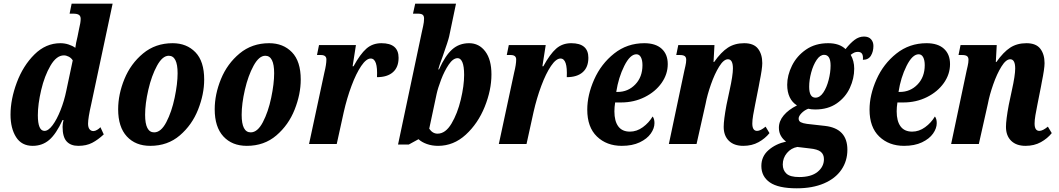

<svg xmlns="http://www.w3.org/2000/svg" viewBox="-20 -780 5736 1040"><path d="M37 -159Q37 -242 71 -333Q105 -424 166.5 -485Q228 -546 307 -546Q330 -546 351.5 -539Q373 -532 388 -521Q391 -546 400 -582L408 -622Q417 -658 417 -678Q417 -693 407.5 -699.5Q398 -706 376 -706H357L368 -760H590L474 -215Q457 -141 457 -110Q457 -90 465 -80Q473 -70 486 -70Q495 -70 506 -76.5Q517 -83 524 -91L542 -52Q511 -23 479.5 -6.5Q448 10 404 10Q363 10 341 -14Q319 -38 319 -93Q319 -110 324 -130H319Q284 -54 246.5 -22Q209 10 157 10Q97 10 67 -37.5Q37 -85 37 -159ZM339 -288 374 -453Q366 -466 352.5 -473Q339 -480 326 -480Q286 -480 253.5 -424.5Q221 -369 203 -292Q185 -215 185 -156Q185 -71 221 -71Q242 -71 265 -102Q288 -133 308 -183.5Q328 -234 339 -288Z M620 -188Q620 -269 654 -352Q688 -435 755 -490.5Q822 -546 915 -546Q991 -546 1038.5 -497Q1086 -448 1086 -349Q1086 -270 1053 -186.5Q1020 -103 954 -46.5Q888 10 794 10Q714 10 667 -41Q620 -92 620 -188ZM942 -383Q942 -478 894 -478Q860 -478 830.5 -424Q801 -370 783.5 -294Q766 -218 766 -158Q766 -63 815 -63Q852 -63 881 -118.5Q910 -174 926 -250.5Q942 -327 942 -383Z M1143 -188Q1143 -269 1177 -352Q1211 -435 1278 -490.5Q1345 -546 1438 -546Q1514 -546 1561.5 -497Q1609 -448 1609 -349Q1609 -270 1576 -186.5Q1543 -103 1477 -46.5Q1411 10 1317 10Q1237 10 1190 -41Q1143 -92 1143 -188ZM1465 -383Q1465 -478 1417 -478Q1383 -478 1353.5 -424Q1324 -370 1306.5 -294Q1289 -218 1289 -158Q1289 -63 1338 -63Q1375 -63 1404 -118.5Q1433 -174 1449 -250.5Q1465 -327 1465 -383Z M1737 -387Q1748 -431 1748 -458Q1748 -482 1718 -482H1697L1708 -536H1908L1890 -421H1895Q1931 -487 1964.5 -516.5Q1998 -546 2046 -546Q2139 -546 2139 -467Q2139 -416 2108.5 -389Q2078 -362 2022 -362Q2027 -463 1988 -463Q1964 -463 1936.5 -422.5Q1909 -382 1884 -315Q1859 -248 1842 -173L1804 0H1654Z M2247 -26 2194 3H2136L2265 -607Q2267 -616 2272 -638.5Q2277 -661 2277 -679Q2277 -694 2269.5 -700Q2262 -706 2243 -706H2217L2229 -760H2450L2413 -583Q2408 -560 2378 -475Q2357 -419 2354 -404H2358Q2391 -478 2429 -512Q2467 -546 2521 -546Q2575 -546 2608.5 -501.5Q2642 -457 2642 -377Q2642 -292 2605.5 -201.5Q2569 -111 2503 -50.5Q2437 10 2353 10Q2320 10 2292 0Q2264 -10 2247 -26ZM2494 -374Q2494 -421 2484.5 -443Q2475 -465 2459 -465Q2434 -465 2410.5 -430Q2387 -395 2369.5 -349Q2352 -303 2345 -271L2305 -83Q2323 -56 2350 -56Q2393 -56 2425.5 -110.5Q2458 -165 2476 -240.5Q2494 -316 2494 -374Z M2765 -387Q2776 -431 2776 -458Q2776 -482 2746 -482H2725L2736 -536H2936L2918 -421H2923Q2959 -487 2992.5 -516.5Q3026 -546 3074 -546Q3167 -546 3167 -467Q3167 -416 3136.5 -389Q3106 -362 3050 -362Q3055 -463 3016 -463Q2992 -463 2964.5 -422.5Q2937 -382 2912 -315Q2887 -248 2870 -173L2832 0H2682Z M3161 -186Q3161 -265 3198.5 -349.5Q3236 -434 3306.5 -490Q3377 -546 3470 -546Q3531 -546 3564 -516Q3597 -486 3597 -433Q3597 -378 3563.5 -330.5Q3530 -283 3472 -254Q3414 -225 3344 -225H3312Q3308 -199 3308 -177Q3308 -124 3329 -95.5Q3350 -67 3392 -67Q3429 -67 3462 -91Q3495 -115 3515 -149Q3525 -137 3525 -113Q3525 -85 3505 -56.5Q3485 -28 3445 -9Q3405 10 3348 10Q3266 10 3213.5 -40.5Q3161 -91 3161 -186ZM3325 -282Q3382 -282 3421 -322.5Q3460 -363 3460 -427Q3460 -454 3451.5 -470Q3443 -486 3427 -486Q3393 -486 3361.5 -423Q3330 -360 3318 -282Z M3900 -93Q3900 -130 3915 -211L3932 -291Q3950 -372 3950 -409Q3950 -459 3923 -459Q3900 -459 3875.5 -419.5Q3851 -380 3831 -323Q3811 -266 3802 -218L3753 0H3603L3687 -398Q3688 -403 3692.5 -422Q3697 -441 3697 -456Q3697 -470 3689 -476Q3681 -482 3662 -482H3643L3654 -536H3850L3845 -444H3848Q3886 -498 3923 -522Q3960 -546 4011 -546Q4063 -546 4086 -516Q4109 -486 4109 -438Q4109 -408 4094 -335L4090 -313L4070 -212Q4064 -183 4059.5 -156Q4055 -129 4055 -111Q4055 -71 4081 -71Q4099 -71 4127 -94L4148 -59Q4125 -30 4089 -10Q4053 10 4006 10Q3956 10 3928 -17.5Q3900 -45 3900 -93Z M4104 119Q4104 67 4143 33Q4182 -1 4238 -13Q4221 -25 4210 -44Q4199 -63 4199 -88Q4199 -124 4225 -155Q4251 -186 4297 -209Q4271 -225 4257.5 -253.5Q4244 -282 4244 -321Q4244 -372 4270 -424.5Q4296 -477 4346 -511.5Q4396 -546 4466 -546Q4527 -546 4560 -514Q4585 -546 4609 -564Q4633 -582 4660 -582Q4685 -582 4698 -567.5Q4711 -553 4711 -531Q4711 -501 4697.5 -478.5Q4684 -456 4654 -456Q4656 -478 4649.5 -488.5Q4643 -499 4627 -499Q4616 -499 4608 -495.5Q4600 -492 4588 -483Q4607 -450 4607 -408Q4607 -355 4583.5 -304Q4560 -253 4512.5 -220Q4465 -187 4396 -187Q4374 -187 4358 -191Q4337 -183 4321.5 -167Q4306 -151 4306 -138Q4306 -124 4317.5 -118Q4329 -112 4351 -109L4449 -98Q4570 -84 4570 31Q4570 92 4537.5 139.5Q4505 187 4443 213.5Q4381 240 4296 240Q4196 240 4150 208Q4104 176 4104 119ZM4479 -425Q4479 -483 4444 -483Q4422 -483 4403.5 -455.5Q4385 -428 4374 -387.5Q4363 -347 4363 -310Q4363 -251 4397 -251Q4421 -251 4439.5 -278.5Q4458 -306 4468.5 -347Q4479 -388 4479 -425ZM4443 82Q4443 56 4425.5 42Q4408 28 4366 24L4299 16Q4265 22 4242.5 49Q4220 76 4220 111Q4220 142 4240 160.5Q4260 179 4309 179Q4374 179 4408.5 151Q4443 123 4443 82Z M4690 -186Q4690 -265 4727.5 -349.5Q4765 -434 4835.5 -490Q4906 -546 4999 -546Q5060 -546 5093 -516Q5126 -486 5126 -433Q5126 -378 5092.5 -330.5Q5059 -283 5001 -254Q4943 -225 4873 -225H4841Q4837 -199 4837 -177Q4837 -124 4858 -95.5Q4879 -67 4921 -67Q4958 -67 4991 -91Q5024 -115 5044 -149Q5054 -137 5054 -113Q5054 -85 5034 -56.5Q5014 -28 4974 -9Q4934 10 4877 10Q4795 10 4742.5 -40.5Q4690 -91 4690 -186ZM4854 -282Q4911 -282 4950 -322.5Q4989 -363 4989 -427Q4989 -454 4980.5 -470Q4972 -486 4956 -486Q4922 -486 4890.5 -423Q4859 -360 4847 -282Z M5429 -93Q5429 -130 5444 -211L5461 -291Q5479 -372 5479 -409Q5479 -459 5452 -459Q5429 -459 5404.5 -419.5Q5380 -380 5360 -323Q5340 -266 5331 -218L5282 0H5132L5216 -398Q5217 -403 5221.5 -422Q5226 -441 5226 -456Q5226 -470 5218 -476Q5210 -482 5191 -482H5172L5183 -536H5379L5374 -444H5377Q5415 -498 5452 -522Q5489 -546 5540 -546Q5592 -546 5615 -516Q5638 -486 5638 -438Q5638 -408 5623 -335L5619 -313L5599 -212Q5593 -183 5588.5 -156Q5584 -129 5584 -111Q5584 -71 5610 -71Q5628 -71 5656 -94L5677 -59Q5654 -30 5618 -10Q5582 10 5535 10Q5485 10 5457 -17.5Q5429 -45 5429 -93Z"/></svg>

Font: Noto Serif CondExtraBold
Style: Italic
Weight: 800
Width: 3
Italic angle: -12°
Designer: Monotype Design Team
Foundry: Monotype Imaging Inc.
Version: Version 1.001